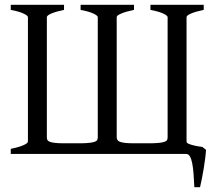

<svg xmlns="http://www.w3.org/2000/svg" viewBox="-20 -635 894 792"><path d="M830.1 -16.6Q829.1 -3.9 826.7 16.4Q824.2 36.6 820.6 58.8Q816.9 81.1 812.7 102.3Q808.6 123.5 805.2 137.2H781.7Q780.3 106 778.3 80.8Q776.4 55.7 772.7 37.6Q769 19.5 763.2 9.8Q757.3 0 748 0H24.4V-21Q58.1 -27.8 76.7 -36.1Q95.2 -44.4 95.2 -51.3V-564.5Q95.2 -570.3 77.6 -578.9Q60.1 -587.4 24.4 -594.2V-615.2H244.1V-594.2Q210.9 -587.4 192.1 -579.3Q173.3 -571.3 173.3 -564.5V-68.4Q173.3 -62.5 175.3 -58.1Q177.2 -53.7 184.6 -50.5Q191.9 -47.4 205.8 -45.7Q219.7 -43.9 244.1 -43.9H315.4Q338.4 -44.4 351.8 -46.1Q365.2 -47.9 372.3 -50.8Q379.4 -53.7 381.3 -58.1Q383.3 -62.5 383.3 -68.4V-564.5Q383.3 -570.3 365.7 -578.9Q348.1 -587.4 312.5 -594.2V-615.2H532.7V-594.2Q499.5 -587.4 480.5 -579.3Q461.4 -571.3 461.4 -564.5V-68.4Q461.9 -63 464.1 -58.3Q466.3 -53.7 473.6 -50.5Q481 -47.4 494.9 -45.7Q508.8 -43.9 532.2 -43.9H603.5Q626.5 -44.4 639.9 -46.1Q653.3 -47.9 660.4 -50.8Q667.5 -53.7 669.4 -58.1Q671.4 -62.5 671.4 -68.4V-564.5Q671.4 -570.3 653.8 -578.9Q636.2 -587.4 600.6 -594.2V-615.2H820.3V-594.2Q787.1 -587.4 768.3 -579.3Q749.5 -571.3 749.5 -564.5V-51.3Q749.5 -49.8 750.5 -47.4Q751.5 -44.9 757.8 -42Q764.2 -39.1 777.3 -35.6Q790.5 -32.2 814.9 -28.8L830.1 -16.6Z"/></svg>

Font: Gentium
Style: Regular
Weight: 400
Designer: J. Victor Gaultney
Version: Version 1.03; 2011; OFL 1.1 release